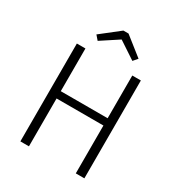

<svg xmlns="http://www.w3.org/2000/svg" viewBox="-206 -1029 1082 1164"><g transform="rotate(30 335.0 -447.0)"><path d="M499 -335H171V0H111V-685H171V-386H499V-685H559V0H499ZM186 -792 316 -894H352L481 -792L455 -762L334 -842L212 -762Z"/></g></svg>

Font: Fira Sans Light
Style: Regular
Weight: 300
Designer: bBox Type GmbH & Carrois Corporate GbR & Edenspiekermann AG
Foundry: bBox Type GmbH & Carrois Corporate GbR & Edenspiekermann AG
Version: Version 4.301